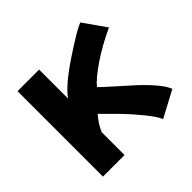

<svg xmlns="http://www.w3.org/2000/svg" viewBox="-138 -652 793 793"><g transform="rotate(-45 259.0 -255.0)"><path d="M287.6 -278.8Q303.2 -263.2 341.6 -229.2Q379.9 -195.3 408.9 -168.9Q438 -142.6 466.1 -109.9Q494.1 -77.1 502.9 -53.7L387.7 7.8Q377.4 -17.1 343.8 -58.1Q310.1 -99.1 283.4 -126.7Q256.8 -154.3 211.9 -198.7Q184.6 -168.5 169.9 -133.3V0H43.9V-499H169.9V-330.1Q202.6 -376 298.8 -439.9Q395 -503.9 427.7 -516.6L497.1 -418Q424.8 -384.8 367.7 -345.9Q310.5 -307.1 287.6 -278.8Z"/></g></svg>

Font: Fantasque Sans Mono
Style: Bold
Weight: 700
Monospace: yes
Designer: Jany Belluz
Version: Version 1.8.0 ; ttfautohint (v1.8.2)